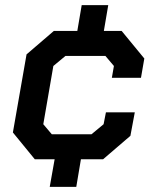

<svg xmlns="http://www.w3.org/2000/svg" viewBox="-20 -618 590 745"><path d="M414 -316 422 -362 389 -401H234L187 -362L148 -136L181 -97H335L382 -136L391 -182H503L486 -91L380 0H294L276 107H173L192 0H115L30 -104L83 -407L189 -498H280L297 -598H400L383 -498H452L540 -391L527 -316Z"/></svg>

Font: Chakra Petch SemiBold
Style: Italic
Weight: 600
Italic angle: -10°
Designer: Katatrad Aksorn Co.,Ltd.
Foundry: Cadson Demak Co.,Ltd.
Version: Version 1.000; ttfautohint (v1.6)